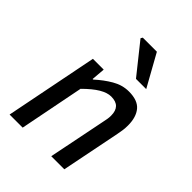

<svg xmlns="http://www.w3.org/2000/svg" viewBox="-212 -847 955 955"><g transform="rotate(45 266.0 -369.5)"><path d="M27 0 124 -489H200L194 -417H198Q236 -452 278 -476.5Q320 -501 366 -501Q428 -501 455 -468.5Q482 -436 482 -378Q482 -361 480 -345.5Q478 -330 474 -310L412 0H320L380 -298Q384 -317 386 -328.5Q388 -340 388 -353Q388 -387 371.5 -404Q355 -421 321 -421Q294 -421 261 -401.5Q228 -382 186 -340L119 0ZM346 -570 219 -729 225 -739H324L418 -570Z"/></g></svg>

Font: Source Sans 3 Medium
Style: Italic
Weight: 500
Italic angle: -11°
Designer: Paul D. Hunt
Foundry: Adobe
Version: Version 3.052;hotconv 1.1.0;makeotfexe 2.6.0